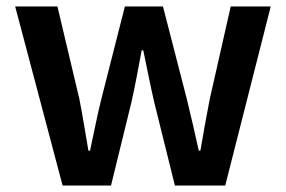

<svg xmlns="http://www.w3.org/2000/svg" viewBox="-20 -575 886 595"><path d="M174 0 27 -555H158L226 -268Q234 -227 240.5 -188Q247 -149 254 -108H259Q268 -149 276 -188.5Q284 -228 294 -268L367 -555H485L559 -268Q569 -227 578 -188Q587 -149 596 -108H601Q608 -149 615 -188Q622 -227 630 -268L695 -555H819L678 0H522L458 -258Q449 -297 441 -336.5Q433 -376 424 -419H419Q411 -376 403.5 -336.5Q396 -297 387 -257L324 0Z"/></svg>

Font: Noto Sans HK SemiBold
Style: Regular
Weight: 600
Version: Version 2.004-H2;hotconv 1.0.118;makeotfexe 2.5.65603